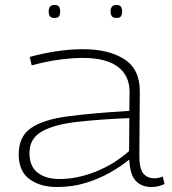

<svg xmlns="http://www.w3.org/2000/svg" viewBox="-20 -739 689 769"><path d="M55 -121Q55 -192 104 -226Q153 -260 251.5 -273Q350 -286 498 -295L499 -371Q499 -436 452 -471.5Q405 -507 312 -507Q269 -507 217 -500Q165 -493 107 -477L99 -511Q154 -526 208.5 -534Q263 -542 312 -542Q416 -542 478.5 -501.5Q541 -461 540 -371L538 -116Q538 -63 554 -44Q570 -25 598 -25Q615 -25 632 -32L639 -2Q614 10 587 10Q546 10 523 -15.5Q500 -41 498 -100Q465 -73 421 -48Q377 -23 323.5 -6.5Q270 10 208 10Q141 10 98 -21.5Q55 -53 55 -121ZM98 -126Q98 -73 130.5 -47.5Q163 -22 218 -22Q288 -22 362 -51Q436 -80 497 -134L498 -266Q376 -261 286 -250.5Q196 -240 147 -212Q98 -184 98 -126ZM447 -667Q433 -667 428 -674Q423 -681 423 -693Q423 -705 428 -712Q433 -719 447 -719Q460 -719 464.5 -712Q469 -705 469 -693Q469 -681 464.5 -674Q460 -667 447 -667ZM199 -667Q185 -667 180 -674Q175 -681 175 -693Q175 -705 180 -712Q185 -719 199 -719Q212 -719 216.5 -712Q221 -705 221 -693Q221 -681 216.5 -674Q212 -667 199 -667Z"/></svg>

Font: Georama Extended ExtraLight
Style: Regular
Weight: 200
Width: 7
Designer: Jean-Baptiste Levee
Foundry: Production Type
Version: Version 1.000